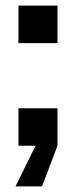

<svg xmlns="http://www.w3.org/2000/svg" viewBox="-20 -520 271 685"><path d="M45.9 0V-133.8H185.1V0L129.9 145H35.2L106.9 0ZM45.9 -366.2V-500H185.1V-366.2Z"/></svg>

Font: TASA Orbiter Deck SemiBold
Style: Regular
Weight: 600
Designer: Weizhong Zhang
Version: Version 1.000;Glyphs 3.1.2 (3151)